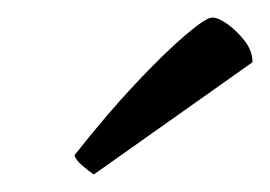

<svg xmlns="http://www.w3.org/2000/svg" viewBox="-20 -763 308 219"><path d="M87 -564Q81 -568 73.5 -574.5Q66 -581 65 -586Q102 -633 135 -668Q168 -703 191.5 -723Q215 -743 222 -743Q229 -743 239.5 -735.5Q250 -728 259 -716.5Q268 -705 268 -692Z"/></svg>

Font: Texturina 12pt ExtraLight
Style: Italic
Weight: 250
Italic angle: -11°
Designer: Guillermo Torres Carreño
Foundry: Omnibus-Type
Version: Version 1.002